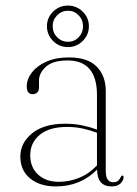

<svg xmlns="http://www.w3.org/2000/svg" viewBox="-20 -660 490 689"><path d="M53 -98Q53 -147.5 95.5 -181.8Q138 -216 213 -216Q247.5 -216 275.8 -210Q304 -204 328 -195V-319Q328 -443 222.5 -443Q169 -443 144.5 -420.2Q120 -397.5 120 -371.5V-346Q120 -333.5 113.2 -327.8Q106.5 -322 97.5 -322Q76 -322 76 -349.5Q76 -376 94.5 -400Q113 -424 147 -439Q181 -454 227.5 -454Q294.5 -454 327 -421Q359.5 -388 359.5 -333V-47.5Q359.5 -24.5 366.8 -15.2Q374 -6 385.5 -6Q398.5 -6 404.5 -12Q410.5 -18 413.5 -25Q416 -30 419.5 -30Q423.5 -30 423.5 -24Q423.5 -12.5 412.5 -1.8Q401.5 9 381 9Q328.5 9 328.5 -51.5Q269 9 180 9Q123 9 88 -19.8Q53 -48.5 53 -98ZM88.5 -103Q88.5 -59 117 -33.2Q145.5 -7.5 191 -7.5Q228.5 -7.5 264.2 -22Q300 -36.5 328 -66.5V-183.5Q304.5 -192.5 278 -198.5Q251.5 -204.5 220.5 -204.5Q157 -204.5 122.8 -176.2Q88.5 -148 88.5 -103ZM224 -491Q192.5 -491 170.5 -513Q148.5 -535 148.5 -566Q148.5 -596.5 170.5 -618.2Q192.5 -640 224 -640Q254.5 -640 276.8 -618.2Q299 -596.5 299 -566Q299 -535 276.8 -513Q254.5 -491 224 -491ZM224 -621.5Q201.5 -621.5 185.2 -605.2Q169 -589 169 -566Q169 -542.5 185.2 -526.2Q201.5 -510 224 -510Q246.5 -510 262.2 -526.2Q278 -542.5 278 -566Q278 -589 262.2 -605.2Q246.5 -621.5 224 -621.5Z"/></svg>

Font: Fraunces 72pt Thin
Style: Regular
Weight: 100
Version: Version 1.000;[b76b70a41]